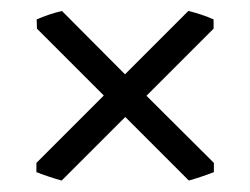

<svg xmlns="http://www.w3.org/2000/svg" viewBox="-20 -446 450 345"><path d="M45.4 -153.3 166.5 -274.4 46.4 -394.5 45.9 -411.1Q55.7 -415.5 68.1 -419.7Q80.6 -423.8 91.3 -426.3L204.6 -312.5L318.4 -426.3Q329.1 -423.8 341.6 -419.7Q354 -415.5 363.8 -411.1V-394.5L243.2 -273.9L364.3 -153.3V-136.7Q354.5 -132.8 341.3 -128.4Q328.1 -124 319.3 -121.6L205.1 -235.8L90.8 -121.6Q81.5 -124 68.4 -128.4Q55.2 -132.8 45.4 -136.7Z"/></svg>

Font: Gentium Basic
Style: Regular
Weight: 400
Designer: J. Victor Gaultney and Annie Olsen
Foundry: SIL International
Version: Version 1.100